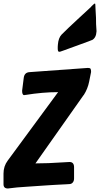

<svg xmlns="http://www.w3.org/2000/svg" viewBox="-72 -1090 570 1094"><path d="M295 -804 275 -797Q271 -795 265 -795Q257 -795 257 -813V-824Q257 -833 258 -837Q261 -874 279 -893L320 -933Q322 -935 367 -977Q407 -1013 446 -1050L450 -1055Q465 -1070 469 -1070Q472 -1070 472 -1044L475 -989Q475 -947 477 -928L478 -912Q476 -873 451 -861L452 -862L432 -854Q324 -814 295 -804ZM25 -22 -27 -16Q-52 -16 -52 -40V-101Q-52 -143 -28 -175L259 -565Q172 -565 73 -549H69L66 -548H68L63 -547L66 -548Q54 -548 54 -573L63 -644Q66 -677 96 -679L429 -703Q441 -703 444 -698Q447 -693 447 -680Q445 -671 441.5 -652.5Q438 -634 436 -625Q428 -584 405 -548V-549L130 -159Q201 -159 288 -165L324 -167Q349 -167 350 -139V-73Q350 -59 342.5 -50Q335 -41 322 -41L306 -40Q283 -39 247 -37Q234 -36 206 -34.5Q178 -33 168 -32Q156 -32 80 -26Q64 -24 25 -22Z"/></svg>

Font: Bangerz Fix
Style: Regular
Weight: 400
Designer: vernon adams
Foundry: Vernon Adams
Version: Version 2.10;December 28, 2023;FontCreator 13.0.0.2683 64-bi